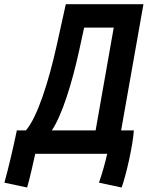

<svg xmlns="http://www.w3.org/2000/svg" viewBox="-77 -713 685 890"><path d="M48.8 156.2C63 106 74.2 54.2 86.4 0H419.9C411.1 39.1 398.4 85.9 381.8 133.8L486.8 156.2C507.8 98.1 539.1 -39.1 543.5 -108.4H484.4L587.9 -693.4H228L185.5 -501C148.9 -335.9 96.7 -170.4 43 -108.4H1C-14.6 -33.2 -36.1 60.1 -56.6 133.8ZM366.2 -108.4H163.1C210.4 -177.7 257.3 -329.1 290 -479L313 -585H450.2Z"/></svg>

Font: Cascadia Code SemiBold
Style: Italic
Weight: 600
Italic angle: -10°
Monospace: yes
Designer: Aaron Bell
Foundry: Saja Typeworks
Version: Version 2404.023